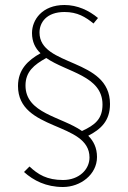

<svg xmlns="http://www.w3.org/2000/svg" viewBox="-20 -700 512 768"><path d="M232 48C302 48 368 -2 368 -72C368 -109 354 -136 333 -157C383 -183 420 -216 420 -284C420 -470 138 -431 138 -570C138 -610 166 -652 238 -652C290 -652 322 -632 354 -606L372 -628C336 -658 290 -680 238 -680C148 -680 108 -620 108 -568C108 -533 121 -507 142 -487C92 -459 52 -422 52 -356C52 -174 338 -214 338 -70C338 -22 296 20 232 20C168 20 132 -2 98 -34L76 -12C114 22 164 48 232 48ZM82 -358C82 -413 116 -441 165 -468C247 -411 390 -397 390 -282C390 -224 360 -200 308 -176C225 -234 82 -246 82 -358Z"/></svg>

Font: Source Sans Pro ExtraLight
Style: Regular
Weight: 200
Designer: Paul D. Hunt
Foundry: Adobe Systems Incorporated
Version: Version 3.006;hotconv 1.0.111;makeotfexe 2.5.65597